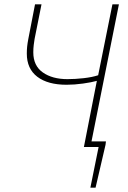

<svg xmlns="http://www.w3.org/2000/svg" viewBox="-20 -680 592 888"><path d="M398 188 436 0H392L397 -26H470L468 -10L422 188ZM368 0 428 -306Q403 -299 363.5 -293.5Q324 -288 288 -288Q201 -288 152.5 -325Q104 -362 104 -432Q104 -449 105.5 -464Q107 -479 111 -500L142 -660H172L140 -500Q138 -488 136 -472Q134 -456 134 -438Q134 -376 178 -345Q222 -314 292 -314Q328 -314 367.5 -318.5Q407 -323 434 -332L500 -660H530L398 0Z"/></svg>

Font: Source Sans 3
Style: Italic
Weight: 200
Italic angle: -11°
Designer: Paul D. Hunt
Foundry: Adobe
Version: Version 3.046;hotconv 1.0.118;makeotfexe 2.5.65603